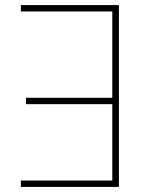

<svg xmlns="http://www.w3.org/2000/svg" viewBox="-20 -734 590 754"><path d="M447 -714V0H62V-25H421V-325H82V-350H421V-689H62V-714Z"/></svg>

Font: Noto Sans UI Thin
Style: Regular
Weight: 250
Designer: Monotype Design Team
Foundry: Monotype Imaging Inc.
Version: Version 1.901